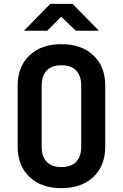

<svg xmlns="http://www.w3.org/2000/svg" viewBox="-20 -970 640 1000"><path d="M300 10Q195 10 133.5 -48.5Q72 -107 72 -206V-524Q72 -623 133.5 -681.5Q195 -740 300 -740Q405 -740 466.5 -681.5Q528 -623 528 -525V-206Q528 -107 466.5 -48.5Q405 10 300 10ZM300 -100Q351 -100 377 -127.5Q403 -155 403 -206V-524Q403 -575 377 -602.5Q351 -630 300 -630Q249 -630 223 -602.5Q197 -575 197 -524V-206Q197 -155 223 -127.5Q249 -100 300 -100ZM105 -810 242 -950H358L495 -810H375L299 -883L226 -810Z"/></svg>

Font: Tiny
Style: Bold
Weight: 700
Monospace: yes
Designer: Philipp Nurullin, Konstantin Bulenkov
Foundry: JetBrains
Version: Version 2.251; ttfautohint (v1.8.4.7-5d5b)